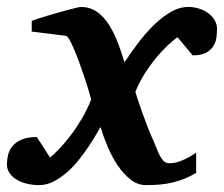

<svg xmlns="http://www.w3.org/2000/svg" viewBox="-38 -520 644 552"><path d="M585.9 -437Q585.9 -427.2 584.5 -414.1Q583 -400.9 576.4 -389.2Q569.8 -377.4 555.7 -369.1Q541.5 -360.8 516.1 -360.8L472.2 -413.1Q460 -404.3 443.8 -389.2Q427.7 -374 410.9 -353.8Q394 -333.5 378.4 -308.8Q362.8 -284.2 351.1 -255.9Q353.5 -247.1 358.9 -231.2Q364.3 -215.3 370.8 -196.8Q377.4 -178.2 384.8 -159.2Q392.1 -140.1 398.9 -125Q405.8 -109.9 410.9 -96.4Q416 -83 421.4 -72.8Q426.8 -62.5 433.1 -56.6Q439.5 -50.8 448.2 -50.8Q452.1 -50.8 458.7 -51.3Q465.3 -51.8 474.6 -54.7Q483.9 -57.6 496.6 -63.7Q509.3 -69.8 525.9 -81.1V-22.9Q508.8 -12.7 492.2 -6.1Q475.6 0.5 458.5 4.6Q441.4 8.8 422.6 10.5Q403.8 12.2 381.8 12.2Q357.4 12.2 336.9 -4.2Q316.4 -20.5 299.8 -45.4Q283.2 -70.3 271 -99.6Q258.8 -128.9 251 -154.8Q247.1 -148.4 238.8 -133.8Q230.5 -119.1 218 -100.6Q205.6 -82 189.9 -62Q174.3 -42 155.8 -25.6Q137.2 -9.3 116.7 1.5Q96.2 12.2 74.2 12.2Q56.6 12.2 40 8.3Q23.4 4.4 10.5 -3.2Q-2.4 -10.7 -10.3 -22Q-18.1 -33.2 -18.1 -47.9Q-18.1 -59.6 -15.1 -73.2Q-12.2 -86.9 -3.2 -98.6Q5.9 -110.4 22.9 -118.2Q40 -126 67.9 -126L106 -66.9Q119.1 -78.1 134.8 -94.7Q150.4 -111.3 166.5 -132.6Q182.6 -153.8 197.5 -179.2Q212.4 -204.6 224.1 -233.9Q221.7 -243.7 216.6 -261Q211.4 -278.3 204.6 -298.3Q197.8 -318.4 190.2 -339.4Q182.6 -360.4 175.3 -377.4Q168 -394.5 161.9 -405.5Q155.8 -416.5 151.9 -417L53.2 -429.2V-460Q59.1 -462.4 71 -466.3Q83 -470.2 97.7 -474.6Q112.3 -479 127.9 -483.4Q143.6 -487.8 157.2 -491.5Q170.9 -495.1 181.2 -497.6Q191.4 -500 194.8 -500Q218.3 -500 236.6 -488.8Q254.9 -477.5 269.8 -456.8Q284.7 -436 296.9 -406.7Q309.1 -377.4 319.8 -340.8Q337.4 -367.2 358.4 -395.3Q379.4 -423.3 403.1 -446.8Q426.8 -470.2 452.1 -485.1Q477.5 -500 503.9 -500Q519 -500 533.9 -495.4Q548.8 -490.7 560.3 -482.4Q571.8 -474.1 578.9 -462.4Q585.9 -450.7 585.9 -437Z"/></svg>

Font: Charis SIL Am
Style: Bold Italic
Weight: 700
Italic angle: -11°
Foundry: SIL International
Version: Version 5.000